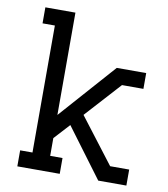

<svg xmlns="http://www.w3.org/2000/svg" viewBox="-82 -805 765 874"><g transform="rotate(10 300.0 -367.5)"><path d="M57 0V-74H114V-661H57V-735H196V-262L425 -520H561V-447H462L313 -283L473 -74H561V0H431L262 -227L196 -155V-73H253V0Z"/></g></svg>

Font: Iosevka Etoile
Style: Regular
Weight: 400
Designer: Belleve Invis
Foundry: Belleve Invis
Version: Version 33.2.4